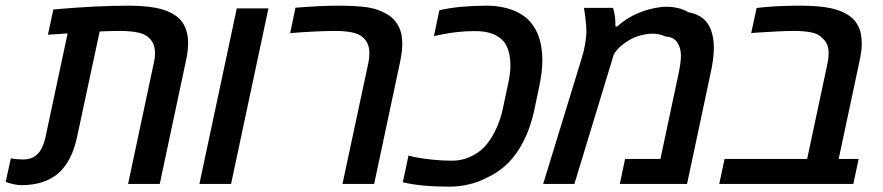

<svg xmlns="http://www.w3.org/2000/svg" viewBox="-56 -661 3173 690"><path d="M-35.6 -7.3 -17.1 -91.8Q7.3 -87.9 27.8 -87.9Q65.9 -87.9 86.9 -116.7Q100.6 -136.2 107.9 -169.9L187 -541L116.2 -536.1L135.7 -627Q288.1 -640.6 404.8 -640.6Q462.4 -640.6 503.9 -632.8Q545.4 -625 572.8 -606.4Q597.2 -590.3 608.6 -564.7Q620.1 -539.1 620.1 -507.3Q620.1 -474.6 611.3 -438L518.1 0H404.3L496.6 -434.1Q501 -451.2 501 -469.7Q501 -502 483.4 -521Q469.2 -537.6 441.9 -543.7Q414.6 -549.8 377 -549.8Q337.4 -549.8 302.2 -547.9L221.2 -169.9Q202.6 -81.1 153.6 -38.3Q104.5 4.4 20.5 4.4Q-2.9 4.4 -35.6 -7.3Z M794.9 -630.9H908.7L774.4 0H660.6Z M1271.5 -469.7Q1271.5 -502 1253.4 -521.5Q1242.7 -534.2 1221.2 -541.5Q1209 -545.4 1189.9 -547.6Q1170.9 -549.8 1151.9 -549.8Q1084 -549.8 986.8 -542L1005.9 -633.3Q1097.7 -640.6 1155.3 -640.6Q1224.1 -640.6 1262.5 -635Q1300.8 -629.4 1330.6 -612.3Q1366.2 -594.2 1381.8 -554.2Q1389.6 -534.2 1389.6 -501.5Q1389.6 -474.6 1380.9 -434.1L1288.6 0H1174.8L1267.6 -434.1Q1271.5 -451.7 1271.5 -469.7Z M1391.6 -5.9 1412.1 -102.1 1430.2 -97.2Q1501 -83.5 1569.3 -83.5Q1603 -83.5 1633.3 -97.2Q1663.6 -110.8 1685.1 -133.3Q1706.5 -156.2 1723.9 -191.2Q1741.2 -226.1 1750.5 -268.1L1768.6 -353Q1778.3 -396 1778.3 -423.3Q1778.3 -482.4 1753.9 -512.2Q1722.7 -549.3 1650.9 -549.3Q1588.9 -549.3 1526.4 -536.1Q1507.8 -531.7 1503.4 -531.2L1522.9 -624Q1556.6 -632.3 1601.3 -636.5Q1646 -640.6 1693.8 -640.6Q1744.1 -640.6 1784.9 -625.2Q1825.7 -609.9 1849.1 -583Q1880.4 -547.4 1889.2 -493.2Q1893.1 -467.3 1893.1 -448.2Q1893.1 -402.8 1882.3 -352.5L1864.7 -268.1Q1855.5 -226.1 1842.3 -191.4Q1829.1 -156.7 1809.1 -124.5Q1765.1 -54.7 1693.8 -22.5Q1666 -7.3 1630.6 1.2Q1595.2 9.8 1558.6 9.8Q1457.5 9.8 1391.6 -5.9Z M2051.3 -550.3Q2051.3 -565.4 2048.1 -592.8Q2044.9 -620.1 2042.5 -632.8H2147Q2154.8 -606.9 2155.3 -584.5Q2155.8 -577.6 2155.8 -565.9H2162.1Q2194.3 -595.2 2235.4 -613Q2276.4 -630.9 2323.2 -636.2Q2328.1 -636.7 2338.4 -636.7Q2361.3 -636.7 2382.1 -631.6Q2402.8 -626.5 2418.5 -616.7Q2509.3 -601.6 2509.3 -488.3Q2509.3 -449.7 2497.6 -397.5L2413.1 0H2171.4L2190.4 -89.8H2317.4L2382.8 -397.5Q2391.1 -437.5 2391.1 -460.9Q2391.1 -488.8 2377.9 -508.5Q2364.7 -528.3 2335 -529.8Q2314.9 -540 2289.1 -540Q2263.7 -540 2234.4 -530.3Q2212.9 -522.9 2191.9 -508.3Q2170.9 -493.7 2160.2 -480L2150.4 -467.3L2008.3 0H1896L2033.7 -449.2Q2042 -474.6 2046.6 -501.5Q2051.3 -528.3 2051.3 -550.3Z M2547.9 -89.8H2844.7L2918 -434.1Q2921.9 -451.7 2921.9 -469.7Q2921.9 -505.4 2899.4 -523.9Q2886.2 -539.1 2860.4 -544.4Q2834.5 -549.8 2797.9 -549.8Q2753.4 -549.8 2658.2 -543.5L2643.6 -542L2663.1 -632.3Q2729 -640.6 2819.8 -640.6Q2886.2 -640.6 2928.7 -631.8Q2971.2 -623 3000.5 -601.1Q3028.8 -579.1 3037.6 -540.5Q3041 -520 3041 -504.9Q3041 -477.5 3032.2 -438L2958 -89.8H3029.8L3010.7 0H2528.8Z"/></svg>

Font: Viking Open Sans Light
Style: Bold Italic
Weight: 600
Italic angle: -12°
Foundry: Ascender Corporation
Version: Version 2.000